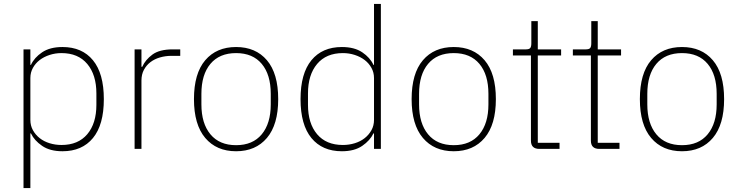

<svg xmlns="http://www.w3.org/2000/svg" viewBox="-20 -760 3773 980"><path d="M100 -508H135V-429H138Q155 -466 195 -493Q235 -520 299 -520Q399 -520 454.5 -452.5Q510 -385 510 -254Q510 -123 454.5 -55.5Q399 12 299 12Q235 12 195 -15.5Q155 -43 138 -79H135V200H100ZM294 -20Q379 -20 425.5 -75Q472 -130 472 -225V-283Q472 -378 425.5 -433.5Q379 -489 294 -489Q262 -489 233 -479.5Q204 -470 182.5 -453.5Q161 -437 148 -413.5Q135 -390 135 -362V-148Q135 -119 148 -95.5Q161 -72 182.5 -55Q204 -38 233 -29Q262 -20 294 -20Z M667 0V-508H702V-419H706Q722 -455 758 -481.5Q794 -508 862 -508H900V-475H856Q825 -475 797 -467Q769 -459 748 -443Q727 -427 714.5 -403.5Q702 -380 702 -349V0Z M1185 12Q1085 12 1027.5 -56Q970 -124 970 -254Q970 -385 1027.5 -452.5Q1085 -520 1185 -520Q1285 -520 1342.5 -452.5Q1400 -385 1400 -254Q1400 -124 1342.5 -56Q1285 12 1185 12ZM1185 -19Q1270 -19 1316 -74.5Q1362 -130 1362 -227V-281Q1362 -379 1316 -434Q1270 -489 1185 -489Q1100 -489 1054 -434Q1008 -379 1008 -281V-227Q1008 -130 1054 -74.5Q1100 -19 1185 -19Z M1889 -79H1886Q1869 -43 1829 -15.5Q1789 12 1725 12Q1625 12 1569.5 -55.5Q1514 -123 1514 -254Q1514 -385 1569.5 -452.5Q1625 -520 1725 -520Q1789 -520 1829 -493Q1869 -466 1886 -429H1889V-740H1924V0H1889ZM1730 -20Q1762 -20 1791 -29Q1820 -38 1841.5 -55Q1863 -72 1876 -95.5Q1889 -119 1889 -148V-362Q1889 -390 1876 -413.5Q1863 -437 1841.5 -453.5Q1820 -470 1791 -479.5Q1762 -489 1730 -489Q1645 -489 1598.5 -433.5Q1552 -378 1552 -283V-225Q1552 -130 1598.5 -75Q1645 -20 1730 -20Z M2296 12Q2196 12 2138.5 -56Q2081 -124 2081 -254Q2081 -385 2138.5 -452.5Q2196 -520 2296 -520Q2396 -520 2453.5 -452.5Q2511 -385 2511 -254Q2511 -124 2453.5 -56Q2396 12 2296 12ZM2296 -19Q2381 -19 2427 -74.5Q2473 -130 2473 -227V-281Q2473 -379 2427 -434Q2381 -489 2296 -489Q2211 -489 2165 -434Q2119 -379 2119 -281V-227Q2119 -130 2165 -74.5Q2211 -19 2296 -19Z M2733 0Q2690 0 2690 -42V-477H2598V-508H2664Q2681 -508 2686.5 -515Q2692 -522 2692 -539V-652H2725V-508H2844V-477H2725V-31H2836V0Z M3039 0Q2996 0 2996 -42V-477H2904V-508H2970Q2987 -508 2992.5 -515Q2998 -522 2998 -539V-652H3031V-508H3150V-477H3031V-31H3142V0Z M3461 12Q3361 12 3303.5 -56Q3246 -124 3246 -254Q3246 -385 3303.5 -452.5Q3361 -520 3461 -520Q3561 -520 3618.5 -452.5Q3676 -385 3676 -254Q3676 -124 3618.5 -56Q3561 12 3461 12ZM3461 -19Q3546 -19 3592 -74.5Q3638 -130 3638 -227V-281Q3638 -379 3592 -434Q3546 -489 3461 -489Q3376 -489 3330 -434Q3284 -379 3284 -281V-227Q3284 -130 3330 -74.5Q3376 -19 3461 -19Z"/></svg>

Font: IBM Plex Sans Thai ExtraLight
Style: Regular
Weight: 200
Designer: Mike Abbink, Paul van der Laan, Pieter van Rosmalen, Ben Mitchell, Mark Frömberg
Foundry: Bold Monday
Version: Version 1.1